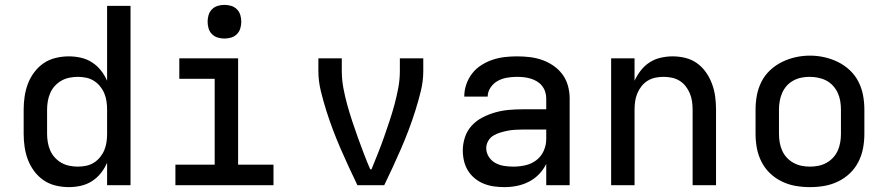

<svg xmlns="http://www.w3.org/2000/svg" viewBox="-20 -759 3640 787"><path d="M262 8Q235 8 208 1.5Q181 -5 159 -20Q137 -35 120.5 -57Q104 -79 94.5 -104Q85 -129 81 -156Q77 -183 77 -210V-310Q77 -337 81 -364Q85 -391 94.5 -416Q104 -441 120.5 -463Q137 -485 159 -500Q181 -515 208 -521.5Q235 -528 262 -528Q287 -528 311.5 -522.5Q336 -517 357 -503.5Q378 -490 393.5 -470.5Q409 -451 419 -428V-735H515V0H419V-92Q409 -69 393.5 -49.5Q378 -30 357 -16.5Q336 -3 311.5 2.5Q287 8 262 8ZM299 -76Q316 -76 333 -79.5Q350 -83 364.5 -92Q379 -101 390 -114.5Q401 -128 407.5 -143.5Q414 -159 416.5 -176Q419 -193 419 -210V-310Q419 -327 416.5 -344Q414 -361 407.5 -376.5Q401 -392 390 -405.5Q379 -419 364.5 -428Q350 -437 333 -440.5Q316 -444 299 -444Q282 -444 264.5 -440.5Q247 -437 232 -428.5Q217 -420 205 -407Q193 -394 186 -378Q179 -362 176 -344.5Q173 -327 173 -310V-210Q173 -193 176 -175.5Q179 -158 186 -142Q193 -126 205 -113Q217 -100 232 -91.5Q247 -83 264.5 -79.5Q282 -76 299 -76Z M699 0V-84H860V-436H715V-520H956V-84H1101V0ZM900 -601Q886 -601 872.5 -605Q859 -609 849 -619Q839 -629 835 -642.5Q831 -656 831 -670Q831 -684 835 -697.5Q839 -711 849 -721Q859 -731 872.5 -735Q886 -739 900 -739Q914 -739 927.5 -735Q941 -731 951 -721Q961 -711 965 -697.5Q969 -684 969 -670Q969 -656 965 -642.5Q961 -629 951 -619Q941 -609 927.5 -605Q914 -601 900 -601Z M1445 0Q1427 -37 1409.5 -75Q1392 -113 1375.5 -151Q1359 -189 1344.5 -227.5Q1330 -266 1317.5 -305.5Q1305 -345 1295 -386Q1285 -427 1285 -468V-520H1381V-468Q1381 -433 1387.5 -398Q1394 -363 1403.5 -329Q1413 -295 1424 -261.5Q1435 -228 1447 -195Q1459 -162 1471.5 -129Q1484 -96 1498 -64L1500 -66L1502 -64L1504 -68Q1517 -100 1530 -132.5Q1543 -165 1554.5 -198Q1566 -231 1577 -264Q1588 -297 1597 -330.5Q1606 -364 1612.5 -398.5Q1619 -433 1619 -468V-520H1715V-468Q1715 -427 1705 -386Q1695 -345 1682.5 -305.5Q1670 -266 1655.5 -227.5Q1641 -189 1624.5 -151Q1608 -113 1590.5 -75Q1573 -37 1555 0Z M2047 8Q2026 8 2004.5 5Q1983 2 1963 -6Q1943 -14 1926 -28Q1909 -42 1898 -60Q1887 -78 1882 -99Q1877 -120 1877 -142Q1877 -170 1886 -197Q1895 -224 1914 -244.5Q1933 -265 1958.5 -278Q1984 -291 2011 -298.5Q2038 -306 2065.5 -308.5Q2093 -311 2121 -311H2219V-356Q2219 -370 2214.5 -383.5Q2210 -397 2201 -408Q2192 -419 2180 -426Q2168 -433 2154.5 -437Q2141 -441 2127 -442.5Q2113 -444 2099 -444Q2078 -444 2058 -440.5Q2038 -437 2020.5 -427.5Q2003 -418 1991 -400.5Q1979 -383 1979 -363Q1979 -363 1979 -363Q1979 -363 1979 -363H1883Q1883 -363 1883 -363Q1883 -363 1883 -364Q1883 -389 1891.5 -413.5Q1900 -438 1915.5 -458Q1931 -478 1953 -492Q1975 -506 1999 -514Q2023 -522 2048 -525Q2073 -528 2099 -528Q2125 -528 2151 -525Q2177 -522 2201.5 -513.5Q2226 -505 2248 -490Q2270 -475 2285.5 -454Q2301 -433 2308 -407.5Q2315 -382 2315 -356V0H2219V-87Q2207 -63 2189 -44.5Q2171 -26 2147.5 -14Q2124 -2 2098.5 3Q2073 8 2047 8ZM2084 -76Q2109 -76 2133.5 -81.5Q2158 -87 2178 -102Q2198 -117 2208.5 -140.5Q2219 -164 2219 -189V-228H2121Q2106 -228 2090.5 -227Q2075 -226 2060 -223Q2045 -220 2030 -215.5Q2015 -211 2002 -203Q1989 -195 1981 -181Q1973 -167 1973 -152Q1973 -133 1983.5 -116.5Q1994 -100 2010.5 -91Q2027 -82 2046 -79Q2065 -76 2084 -76Z M2485 0V-520H2581V-428Q2591 -450 2606.5 -470Q2622 -490 2643 -503.5Q2664 -517 2688.5 -522.5Q2713 -528 2737 -528Q2764 -528 2790 -521.5Q2816 -515 2837.5 -499.5Q2859 -484 2874.5 -461.5Q2890 -439 2899 -414Q2908 -389 2911.5 -363Q2915 -337 2915 -310V0H2819V-310Q2819 -327 2816.5 -344Q2814 -361 2807.5 -376.5Q2801 -392 2790.5 -405.5Q2780 -419 2765.5 -428Q2751 -437 2734 -440.5Q2717 -444 2700 -444Q2683 -444 2666 -440.5Q2649 -437 2634.5 -428Q2620 -419 2609.5 -405.5Q2599 -392 2592.5 -376.5Q2586 -361 2583.5 -344Q2581 -327 2581 -310V0Z M3300 8Q3270 8 3241 3Q3212 -2 3185 -15Q3158 -28 3136.5 -48.5Q3115 -69 3101.5 -95.5Q3088 -122 3082.5 -151Q3077 -180 3077 -210V-310Q3077 -340 3082.5 -369Q3088 -398 3101.5 -424.5Q3115 -451 3137 -471.5Q3159 -492 3185.5 -505Q3212 -518 3241 -524.5Q3270 -531 3300 -531Q3330 -531 3359 -524.5Q3388 -518 3414.5 -505Q3441 -492 3463 -471.5Q3485 -451 3498.5 -424.5Q3512 -398 3517.5 -369Q3523 -340 3523 -310V-210Q3523 -180 3517.5 -151Q3512 -122 3498.5 -95.5Q3485 -69 3463.5 -48.5Q3442 -28 3415 -15Q3388 -2 3359 3Q3330 8 3300 8ZM3300 -76Q3318 -76 3335 -79.5Q3352 -83 3367.5 -91.5Q3383 -100 3395 -113Q3407 -126 3414 -142Q3421 -158 3424 -175Q3427 -192 3427 -210V-310Q3427 -328 3424 -345.5Q3421 -363 3413.5 -379Q3406 -395 3394 -408Q3382 -421 3366.5 -429Q3351 -437 3333.5 -440.5Q3316 -444 3298 -444Q3281 -444 3264 -440.5Q3247 -437 3231.5 -428.5Q3216 -420 3204.5 -407Q3193 -394 3186 -378Q3179 -362 3176 -344.5Q3173 -327 3173 -310V-210Q3173 -192 3176 -175Q3179 -158 3186 -142Q3193 -126 3205 -113Q3217 -100 3232.5 -91.5Q3248 -83 3265 -79.5Q3282 -76 3300 -76Z"/></svg>

Font: Zed Mono Medium Extended
Style: Regular
Weight: 500
Width: 7
Monospace: yes
Designer: Belleve Invis
Foundry: Belleve Invis
Version: Version 1.0.0; ttfautohint (v1.8.4)